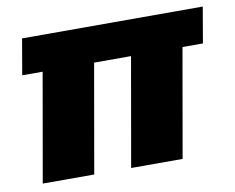

<svg xmlns="http://www.w3.org/2000/svg" viewBox="-63 -596 826 676"><g transform="rotate(-10 350.5 -258.0)"><path d="M538 0H354L422 -388H290L222 0H38L106 -388H33L55 -516H701L679 -388H606Z"/></g></svg>

Font: Creato Display Black
Style: Italic
Weight: 900
Italic angle: -10°
Version: Version 1.000